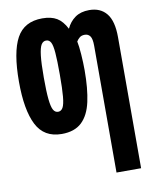

<svg xmlns="http://www.w3.org/2000/svg" viewBox="-88 -624 739 930"><g transform="rotate(-10 281.5 -159.0)"><path d="M409 -384Q409 -418 399.5 -431Q390 -444 373 -444Q357 -444 347.5 -436Q338 -428 332 -418Q337 -395 340 -353.5Q343 -312 343 -275Q343 -185 329 -121Q315 -57 279.5 -23.5Q244 10 181 10Q94 10 57 -63Q20 -136 20 -275Q20 -420 57.5 -489Q95 -558 184 -558Q228 -558 255.5 -541.5Q283 -525 303 -486Q318 -519 345.5 -538.5Q373 -558 415 -558Q470 -558 500 -521Q530 -484 530 -405V240H409ZM182 -99Q197 -99 205.5 -114Q214 -129 217.5 -167Q221 -205 221 -275Q221 -344 218 -382Q215 -420 207 -434.5Q199 -449 184 -449Q169 -449 160 -434.5Q151 -420 146.5 -382Q142 -344 142 -273Q142 -205 146 -167Q150 -129 158.5 -114Q167 -99 182 -99Z"/></g></svg>

Font: Noto Sans Mono SemiCondensed
Style: Bold
Weight: 700
Width: 4
Designer: Monotype Design Team
Foundry: Monotype Imaging Inc.
Version: Version 2.014